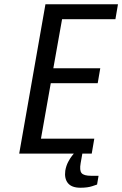

<svg xmlns="http://www.w3.org/2000/svg" viewBox="-20 -720 573 900"><path d="M70 0 193 -700H533L521 -630H271L230 -400H450L438 -330H218L172 -70H422L410 0ZM357 160Q316 160 298.5 138.5Q281 117 286 80Q290 57 299.5 39Q309 21 317.5 10.5Q326 0 326 0H366L358 45Q352 79 362.5 91.5Q373 104 407 104H442L435 145Q435 145 413 152.5Q391 160 357 160Z"/></svg>

Font: Cuprum
Style: Italic
Weight: 400
Italic angle: -10°
Designer: Jovanny Lemonad
Foundry: Jovanny Lemonad
Version: Version 3.000